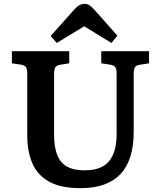

<svg xmlns="http://www.w3.org/2000/svg" viewBox="-20 -967 836 1001"><path d="M400 14Q299 14 238 -19Q177 -52 149.5 -114Q122 -176 122 -261V-581Q122 -606 116 -616Q110 -626 89 -630L42 -637V-700H341V-637L292 -629Q274 -626 268 -615.5Q262 -605 262 -579V-264Q262 -169 298.5 -124Q335 -79 421 -79Q510 -79 549 -127Q588 -175 588 -268V-581Q588 -607 581.5 -616.5Q575 -626 554 -630L508 -637V-700H757V-637L708 -629Q689 -626 683 -615.5Q677 -605 677 -577V-279Q677 14 400 14ZM276 -743 244 -779 367 -917Q393 -947 421 -947Q435 -947 446.5 -939.5Q458 -932 475 -913L592 -781L561 -743L419 -830Z"/></svg>

Font: Literata SemiBold
Style: Regular
Weight: 600
Designer: Latin by Veronika Burian and Jose Scaglione. Greek by Irene Vlachou. Cyrillic by Vera Evstafieva.
Foundry: TypeTogether
Version: Version 3.103; ttfautohint (v1.8.4.7-5d5b);gftools[0.9.29]